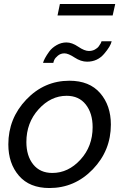

<svg xmlns="http://www.w3.org/2000/svg" viewBox="-20 -938 618 968"><path d="M270 -860 282 -918H561L548 -860ZM249 -621H197Q199 -630 207 -645Q215 -660 228.5 -678.5Q242 -697 265.5 -710.5Q289 -724 315 -724Q343 -724 374.5 -702.5Q406 -681 428 -681Q445 -681 458 -688Q471 -695 478 -704.5Q485 -714 488 -720Q491 -726 492 -730H543Q538 -705 504.5 -666Q471 -627 419 -627Q388 -627 356 -648Q324 -669 305 -669Q286 -669 272 -657.5Q258 -646 253.5 -635.5Q249 -625 249 -621ZM22 -210Q22 -341 112.5 -436Q203 -531 330 -531Q431 -531 485 -468.5Q539 -406 539 -310Q539 -179 448 -84.5Q357 10 229 10Q129 10 75.5 -52Q22 -114 22 -210ZM447 -297Q447 -367 412.5 -411Q378 -455 316 -455Q236 -455 174.5 -387Q113 -319 113 -222Q113 -152 147.5 -109Q182 -66 244 -66Q324 -66 385.5 -133Q447 -200 447 -297Z"/></svg>

Font: Raleway-v4020 Medium
Style: Italic
Weight: 500
Italic angle: -12°
Designer: Matt McInerney, Pablo Impallari, Rodrigo Fuenzalida
Foundry: Matt McInerney, Pablo Impallari, Rodrigo Fuenzalida
Version: Version 4.020;PS 004.020;hotconv 1.0.88;makeotf.lib2.5.64775